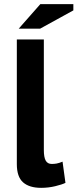

<svg xmlns="http://www.w3.org/2000/svg" viewBox="-20 -890 373 924"><path d="M61 0ZM191 -168Q191 -133 200 -117Q209 -101 229 -101Q241 -101 252.5 -103Q264 -105 281 -112L295 -10Q279 -2 246 6Q213 14 178 14Q121 14 91 -12.5Q61 -39 61 -100V-700H191ZM174 -870H333V-840L173 -752H70Z"/></svg>

Font: PT Sans
Style: Bold
Weight: 700
Version: Version 2.003W OFL; ttfautohint (v1.6)